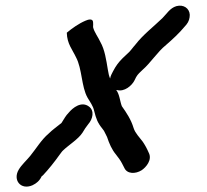

<svg xmlns="http://www.w3.org/2000/svg" viewBox="-20 -579 739 687"><path d="M96 84C111 77 122 67 129 52C130 51 131 50 133 49C153 28 176 -1 193 -25C198 -31 201 -37 207 -42C227 -61 260 -81 275 -104C282 -116 288 -125 296 -135C312 -153 319 -183 298 -198C271 -218 240 -193 226 -176C215 -165 209 -153 200 -139C183 -125 168 -115 154 -101C128 -79 110 -48 88 -21C74 -4 57 11 47 28C25 65 54 102 96 84ZM313 -482C314 -489 313 -494 313 -500C312 -513 297 -510 286 -505C262 -495 237 -477 219 -462C220 -422 239 -402 252 -374C274 -333 271 -269 293 -230C302 -214 313 -201 317 -182C324 -154 329 -140 346 -119C351 -113 354 -108 355 -105L363 -89C371 -65 380 -44 395 -26L407 -10C415 1 419 11 425 22C435 44 465 44 487 30C502 20 526 -7 512 -33C506 -47 499 -60 490 -73C479 -88 464 -102 458 -121C449 -151 433 -175 416 -199C409 -217 408 -241 396 -257H398C425 -249 452 -273 461 -291L467 -303C473 -314 482 -321 490 -329C519 -354 543 -393 574 -418C596 -437 622 -461 640 -483L647 -491C656 -502 659 -514 659 -526C658 -549 637 -564 611 -557C588 -550 577 -530 561 -514C530 -484 492 -455 465 -420C455 -409 446 -395 436 -387L419 -371C404 -356 395 -344 384 -323L378 -311C376 -307 375 -303 374 -298C370 -307 368 -317 366 -329C360 -365 355 -401 339 -429C332 -445 317 -464 313 -482Z"/></svg>

Font: Dictator
Style: Ita
Weight: 500
Version: Version MIL.1277